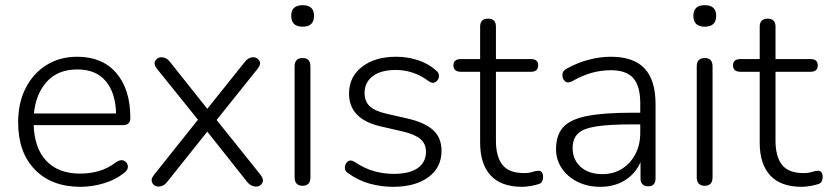

<svg xmlns="http://www.w3.org/2000/svg" viewBox="-20 -713 3195 741"><path d="M291 8Q179 8 114.5 -58.5Q50 -125 50 -241Q50 -316 79 -373Q108 -430 159.5 -462Q211 -494 278 -494Q375 -494 429 -431Q483 -368 483 -258Q483 -230 455 -230H110Q113 -140 159.5 -91.5Q206 -43 289 -43Q326 -43 360.5 -52.5Q395 -62 428 -87Q446 -99 459 -92.5Q472 -86 473.5 -71.5Q475 -57 458 -45Q426 -19 380.5 -5.5Q335 8 291 8ZM279 -445Q203 -445 160.5 -397.5Q118 -350 111 -275H428Q426 -355 388 -400Q350 -445 279 -445Z M591 7Q576 7 568 -6.5Q560 -20 575 -39L744 -251L587 -446Q571 -465 579.5 -478.5Q588 -492 602 -492Q623 -492 637 -473L780 -293L924 -473Q938 -492 958 -492Q973 -492 981 -478.5Q989 -465 973 -446L816 -250L985 -39Q1000 -20 992 -6.5Q984 7 969 7Q948 7 933 -12L780 -205L626 -12Q612 7 591 7Z M1148 -610Q1104 -610 1104 -652Q1104 -693 1148 -693Q1192 -693 1192 -652Q1192 -610 1148 -610ZM1148 4Q1117 4 1117 -29V-457Q1117 -489 1148 -489Q1178 -489 1178 -457V-29Q1178 4 1148 4Z M1497 8Q1452 8 1407.5 -4Q1363 -16 1323 -45Q1310 -53 1311 -67.5Q1312 -82 1322.5 -90Q1333 -98 1349 -88Q1388 -62 1425 -52Q1462 -42 1499 -42Q1561 -42 1592.5 -64.5Q1624 -87 1624 -127Q1624 -158 1603 -176Q1582 -194 1537 -205L1450 -225Q1327 -253 1327 -352Q1327 -416 1377 -455Q1427 -494 1509 -494Q1552 -494 1592.5 -481Q1633 -468 1663 -441Q1676 -431 1674 -417Q1672 -403 1660.5 -396Q1649 -389 1634 -400Q1605 -422 1573 -432.5Q1541 -443 1508 -443Q1450 -443 1418.5 -419Q1387 -395 1387 -354Q1387 -323 1406 -304Q1425 -285 1468 -275L1555 -255Q1620 -240 1652 -210.5Q1684 -181 1684 -131Q1684 -66 1633 -29Q1582 8 1497 8Z M1995 8Q1914 8 1873.5 -36Q1833 -80 1833 -162V-436H1759Q1730 -436 1730 -461Q1730 -485 1759 -485H1833V-610Q1833 -641 1864 -641Q1894 -641 1894 -610V-485H2029Q2057 -485 2057 -461Q2057 -436 2029 -436H1894V-170Q1894 -109 1919 -77Q1944 -45 2002 -45Q2022 -45 2035 -49.5Q2048 -54 2058 -54Q2076 -54 2076 -29Q2076 -21 2072.5 -13.5Q2069 -6 2060 -3Q2049 1 2030 4.5Q2011 8 1995 8Z M2297 8Q2248 8 2209.5 -11Q2171 -30 2148.5 -63Q2126 -96 2126 -137Q2126 -191 2153 -221.5Q2180 -252 2244 -265Q2308 -278 2420 -278H2451V-314Q2451 -381 2424 -411.5Q2397 -442 2338 -442Q2300 -442 2264 -432Q2228 -422 2189 -400Q2171 -390 2160.5 -399.5Q2150 -409 2150.5 -424.5Q2151 -440 2167 -448Q2208 -471 2252 -482.5Q2296 -494 2337 -494Q2425 -494 2467.5 -449Q2510 -404 2510 -311V-25Q2510 6 2482 6Q2452 6 2452 -25V-87Q2432 -42 2391.5 -17Q2351 8 2297 8ZM2305 -41Q2348 -41 2380.5 -61.5Q2413 -82 2432 -118Q2451 -154 2451 -200V-233H2421Q2331 -233 2280.5 -225Q2230 -217 2210 -197Q2190 -177 2190 -142Q2190 -97 2221 -69Q2252 -41 2305 -41Z M2700 -610Q2656 -610 2656 -652Q2656 -693 2700 -693Q2744 -693 2744 -652Q2744 -610 2700 -610ZM2700 4Q2669 4 2669 -29V-457Q2669 -489 2700 -489Q2730 -489 2730 -457V-29Q2730 4 2700 4Z M3074 8Q2993 8 2952.5 -36Q2912 -80 2912 -162V-436H2838Q2809 -436 2809 -461Q2809 -485 2838 -485H2912V-610Q2912 -641 2943 -641Q2973 -641 2973 -610V-485H3108Q3136 -485 3136 -461Q3136 -436 3108 -436H2973V-170Q2973 -109 2998 -77Q3023 -45 3081 -45Q3101 -45 3114 -49.5Q3127 -54 3137 -54Q3155 -54 3155 -29Q3155 -21 3151.5 -13.5Q3148 -6 3139 -3Q3128 1 3109 4.5Q3090 8 3074 8Z"/></svg>

Font: Nunito Light
Style: Regular
Weight: 300
Designer: Vernon Adams
Foundry: Vernon Adams
Version: Version 3.601; ttfautohint (v1.8.2.53-6de2)